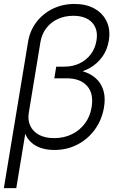

<svg xmlns="http://www.w3.org/2000/svg" viewBox="-29 -757 607 981"><path d="M-9.3 204.1 114.3 -542.5Q123.5 -599.6 156.5 -643.3Q189.5 -687 240 -711.9Q290.5 -736.8 351.6 -736.8Q411.6 -736.8 454.1 -712.9Q496.6 -689 516.4 -646.7Q536.1 -604.5 526.9 -549.8Q519.5 -502.9 494.4 -467.8Q469.2 -432.6 432.4 -411.1Q395.5 -389.6 351.6 -382.3L355 -400.4Q390.6 -396.5 420.7 -382.8Q450.7 -369.1 471.7 -345.5Q492.7 -321.8 501.2 -287.6Q509.8 -253.4 502.4 -208.5Q491.7 -145 456.1 -95.7Q420.4 -46.4 366.9 -18.6Q313.5 9.3 248.5 9.3Q208.5 9.3 176 -2.4Q143.6 -14.2 122.1 -37.8Q100.6 -61.5 92.8 -97.2L105.5 -106.4L54.2 204.1ZM248 -51.3Q297.4 -51.3 337.6 -70.8Q377.9 -90.3 404.5 -125.7Q431.2 -161.1 439 -208.5Q450.7 -279.8 415.5 -318.4Q380.4 -356.9 312 -356.9H248.5L258.3 -416.5H299.8Q342.8 -416.5 377.4 -433.1Q412.1 -449.7 434.8 -479.7Q457.5 -509.8 463.9 -549.8Q473.6 -607.4 441.4 -641.8Q409.2 -676.3 345.7 -676.3Q302.2 -676.3 266.6 -659.9Q231 -643.6 207.8 -613.5Q184.6 -583.5 177.7 -542.5L118.2 -181.2Q111.8 -144 125.5 -114.5Q139.2 -85 170.4 -68.1Q201.7 -51.3 248 -51.3Z"/></svg>

Font: Inter 28pt Light
Style: Italic
Weight: 300
Italic angle: -9.3988°
Designer: Rasmus Andersson
Foundry: rsms
Version: Version 4.001;git-66647c0bb